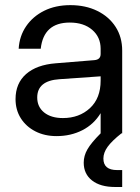

<svg xmlns="http://www.w3.org/2000/svg" viewBox="-20 -532 560 766"><path d="M464.5 0Q426.5 30 409.5 53.5Q392.5 77 392.5 100.5Q392.5 146.5 447 146.5H467.5V214H439Q380.5 214 347.2 188Q314 162 314 117Q314 89.5 328.8 63.8Q343.5 38 381.5 0V-80.5Q354.5 -36 308.5 -12.5Q262.5 11 205.5 11Q158 11 121 -8Q84 -27 63 -60.2Q42 -93.5 42 -136.5Q42 -199.5 84 -236.5Q126 -273.5 202.5 -279.5L356 -292Q381.5 -294 381.5 -316.5V-337.5Q381.5 -384 347.8 -413Q314 -442 258.5 -442Q154 -442 142.5 -337.5H54.5Q57.5 -388 84.2 -427.2Q111 -466.5 156.2 -489Q201.5 -511.5 260.5 -511.5Q321.5 -511.5 368.2 -488.5Q415 -465.5 441.2 -424.8Q467.5 -384 467.5 -330V0ZM128.5 -143Q128.5 -105.5 156.2 -83.2Q184 -61 231 -61Q296 -61 338.8 -100.5Q381.5 -140 381.5 -210.5V-227.5L217 -216Q128.5 -210 128.5 -143Z"/></svg>

Font: Overused Grotesk
Style: Regular
Weight: 450
Version: Version 0.004